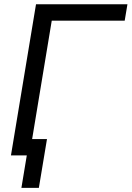

<svg xmlns="http://www.w3.org/2000/svg" viewBox="-20 -748 633 924"><path d="M593.3 -727.5 580.1 -648.4H229L121.6 0H32.7L153.3 -727.5ZM83 156.2 108.9 0H72.8L85.4 -78.6H206.1L167 156.2Z"/></svg>

Font: Inter 28pt
Style: Italic
Weight: 400
Italic angle: -9.3988°
Designer: Rasmus Andersson
Foundry: rsms
Version: Version 4.001;git-66647c0bb